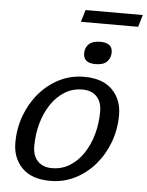

<svg xmlns="http://www.w3.org/2000/svg" viewBox="-58 -901 734 958"><g transform="rotate(5 309.0 -422.0)"><path d="M354 -522Q447 -522 495.2 -473Q543.5 -424 543.5 -347Q543.5 -275 519.5 -210.5Q495.5 -146 452.5 -96.2Q409.5 -46.5 352.5 -18.2Q295.5 10 229.5 10Q136.5 10 88.2 -39Q40 -88 40 -165Q40 -237 64 -301.5Q88 -366 131 -415.8Q174 -465.5 231 -493.8Q288 -522 354 -522ZM232.5 -54Q282 -54 321.8 -78.8Q361.5 -103.5 389.8 -146Q418 -188.5 433 -242.8Q448 -297 448 -356Q448 -404 422.5 -431Q397 -458 351 -458Q301.5 -458 261.8 -433.2Q222 -408.5 193.8 -366Q165.5 -323.5 150.5 -269.2Q135.5 -215 135.5 -156Q135.5 -108 161.2 -81Q187 -54 232.5 -54ZM403.5 -590Q343 -590 343 -639Q343 -667.5 361.5 -685.2Q380 -703 419.5 -703Q479.5 -703 479.5 -655.5Q479.5 -626.5 461.2 -608.2Q443 -590 403.5 -590ZM313 -794 331.5 -854.5H618L600 -794Z"/></g></svg>

Font: Newsreader 6pt
Style: Italic
Weight: 400
Italic angle: -17°
Designer: Hugues Gentile
Foundry: Production Type
Version: Version 1.003; ttfautohint (v1.8.3)